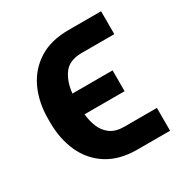

<svg xmlns="http://www.w3.org/2000/svg" viewBox="-133 -653 738 766"><g transform="rotate(-30 235.5 -270.0)"><path d="M434.7 5H284.8Q202.1 5 146.8 -30.4Q91.6 -65.7 64.3 -126.2Q36.9 -186.8 36.9 -262.4V-279.1Q36.9 -354.8 64.6 -415Q92.3 -475.1 147.4 -510.3Q202.4 -545.5 284.8 -545.5H434.7V-440H284.8Q227.6 -440 202.2 -405.7Q176.8 -371.4 171.5 -318.2H356.5V-222.3H171.9Q175.1 -190 186.6 -162.1Q198.2 -134.2 221.8 -117.2Q245.4 -100.1 284.8 -100.1H434.7Z"/></g></svg>

Font: Linik Sans SemiBold
Style: Regular
Weight: 600
Designer: Rasmus Andersson (font), Cristiano Sobral (main changes)
Foundry: rsms
Version: Version 3.018;June 1, 2022;FontCreator 14.0.0.2814 64-bit; t